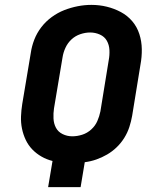

<svg xmlns="http://www.w3.org/2000/svg" viewBox="-20 -766 640 786"><path d="M177 0 195 -107Q171 -113 150 -125Q129 -137 112.5 -154Q96 -171 85.5 -193Q75 -215 70 -239.5Q65 -264 66 -289.5Q67 -315 71 -340L106 -549Q110 -577 120.5 -604Q131 -631 149 -654.5Q167 -678 191.5 -696Q216 -714 243 -724.5Q270 -735 298 -740.5Q326 -746 354 -746Q387 -746 417.5 -738.5Q448 -731 475 -716.5Q502 -702 521.5 -679Q541 -656 550.5 -626.5Q560 -597 560.5 -565Q561 -533 555 -501L521 -292Q517 -269 509.5 -246Q502 -223 489 -202Q476 -181 458 -163.5Q440 -146 418.5 -133.5Q397 -121 374 -113Q351 -105 327 -102L310 0ZM276 -208Q296 -208 316.5 -214.5Q337 -221 353.5 -236Q370 -251 378.5 -270.5Q387 -290 391 -310L425 -519Q429 -540 428 -561Q427 -582 417.5 -599Q408 -616 389 -624.5Q370 -633 349 -633Q329 -633 308.5 -626Q288 -619 272.5 -604.5Q257 -590 248 -570.5Q239 -551 236 -531L201 -322Q198 -302 199 -281Q200 -260 209 -243Q218 -226 236.5 -217Q255 -208 276 -208Z"/></svg>

Font: Iosevka Curly XBdEx
Style: Italic
Weight: 800
Width: 7
Italic angle: -9°
Monospace: yes
Designer: Belleve Invis
Foundry: Belleve Invis
Version: Version 11.1.0; ttfautohint (v1.8.3)